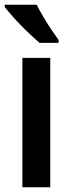

<svg xmlns="http://www.w3.org/2000/svg" viewBox="-29 -786 296 806"><path d="M182 0H65V-543H182ZM125 -766Q136 -744 152.5 -716Q169 -688 186.5 -662Q204 -636 217 -618V-606H137Q122 -619 101.5 -638Q81 -657 59.5 -679Q38 -701 20 -721.5Q2 -742 -9 -756V-766Z"/></svg>

Font: Noto Sans Khmer Condensed SemiBold
Style: Regular
Weight: 600
Width: 3
Designer: Danh Hong and the Monotype Design Team
Foundry: Monotype Imaging Inc.
Version: Version 2.004